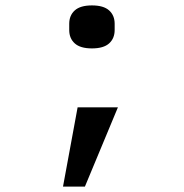

<svg xmlns="http://www.w3.org/2000/svg" viewBox="-20 -546 680 710"><path d="M267 -149H416L294 144H213ZM236 -435V-458Q236 -489 256.5 -507.5Q277 -526 320 -526Q363 -526 383.5 -507.5Q404 -489 404 -458V-435Q404 -404 383.5 -385.5Q363 -367 320 -367Q277 -367 256.5 -385.5Q236 -404 236 -435Z"/></svg>

Font: Writer Medium
Style: Regular
Weight: 500
Monospace: yes
Designer: Mike Abbink, Paul van der Laan, Pieter van Rosmalen
Foundry: Bold Monday
Version: Version 2.001 2020